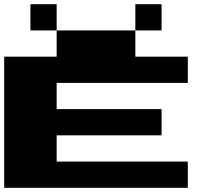

<svg xmlns="http://www.w3.org/2000/svg" viewBox="-20 -1020 1040 915"><path d="M125 -937.5V-1000H187.5H250V-937.5V-875H437.5H625V-937.5V-1000H687.5H750V-937.5V-875H687.5H625V-812.5V-750H750H875V-687.5V-625H562.5H250V-562.5V-500H500H750V-437.5V-375H500H250V-312.5V-250H562.5H875V-187.5V-125H437.5H0V-437.5V-750H125H250V-812.5V-875H187.5H125Z"/></svg>

Font: Press Start 2P
Style: Regular
Weight: 500
Monospace: yes
Version: Version 2.14